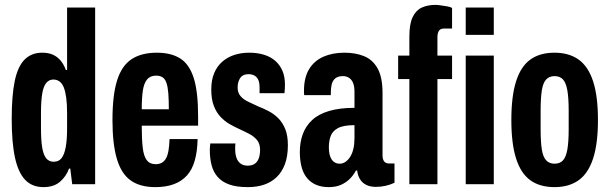

<svg xmlns="http://www.w3.org/2000/svg" viewBox="-20 -755 2499 787"><path d="M158 12Q112 12 83.5 -17.5Q55 -47 41.5 -108.5Q28 -170 28 -268Q28 -364 40.5 -423.5Q53 -483 81 -511Q109 -539 153 -539Q179 -539 197.5 -530.5Q216 -522 229 -506Q242 -490 250 -468H255V-724H370V0H276L268 -64H263Q252 -33 226.5 -10.5Q201 12 158 12ZM200 -92Q221 -92 232.5 -107Q244 -122 249.5 -152.5Q255 -183 255 -228V-292Q255 -328 251.5 -354Q248 -380 241.5 -396.5Q235 -413 224 -421Q213 -429 199 -429Q181 -429 169.5 -415Q158 -401 153 -371Q148 -341 148 -292V-228Q148 -180 153 -150Q158 -120 169.5 -106Q181 -92 200 -92Z M617 12Q554 12 515.5 -15.5Q477 -43 459 -104Q441 -165 441 -263Q441 -365 460 -425.5Q479 -486 519.5 -512.5Q560 -539 623 -539Q681 -539 718.5 -515.5Q756 -492 774 -435.5Q792 -379 792 -279V-240H561Q561 -185 565 -150Q569 -115 581.5 -98.5Q594 -82 618 -82Q632 -82 642.5 -87.5Q653 -93 660 -105Q667 -117 670.5 -137Q674 -157 675 -185H790Q789 -135 778.5 -97.5Q768 -60 746.5 -36Q725 -12 692.5 0Q660 12 617 12ZM561 -307H672Q672 -345 670 -371.5Q668 -398 662.5 -414.5Q657 -431 646.5 -438Q636 -445 620 -445Q596 -445 583 -429.5Q570 -414 565.5 -383.5Q561 -353 561 -307Z M996 12Q949 12 919 1Q889 -10 871.5 -30.5Q854 -51 847 -79Q840 -107 840 -140Q840 -145 840.5 -152.5Q841 -160 842 -167H945Q944 -160 944 -154.5Q944 -149 944 -143Q944 -124 949 -109Q954 -94 965.5 -85Q977 -76 995 -76Q1013 -76 1024 -83.5Q1035 -91 1040.5 -105.5Q1046 -120 1046 -141Q1046 -166 1033.5 -181Q1021 -196 1002 -206Q983 -216 961 -226Q941 -235 921 -246.5Q901 -258 884 -276Q867 -294 856.5 -321Q846 -348 846 -388Q846 -427 858 -455.5Q870 -484 891.5 -502.5Q913 -521 941 -530Q969 -539 1002 -539Q1035 -539 1062.5 -530.5Q1090 -522 1109 -505Q1128 -488 1138 -464Q1148 -440 1148 -408Q1148 -400 1147.5 -390.5Q1147 -381 1146 -373H1044V-396Q1044 -416 1038.5 -428Q1033 -440 1022.5 -445.5Q1012 -451 999 -451Q988 -451 979.5 -447.5Q971 -444 965.5 -436.5Q960 -429 957 -419Q954 -409 954 -396Q954 -375 966 -361Q978 -347 997.5 -338Q1017 -329 1038 -319Q1059 -311 1081 -299.5Q1103 -288 1120.5 -270.5Q1138 -253 1149 -226.5Q1160 -200 1160 -160Q1160 -115 1148 -82.5Q1136 -50 1114 -29Q1092 -8 1062.5 2Q1033 12 996 12Z M1327 12Q1299 12 1277 3Q1255 -6 1239.5 -24Q1224 -42 1216.5 -69.5Q1209 -97 1209 -132Q1209 -172 1221 -205Q1233 -238 1259 -262.5Q1285 -287 1328.5 -300Q1372 -313 1433 -313V-379Q1433 -399 1428 -413Q1423 -427 1412 -435Q1401 -443 1386 -443Q1365 -443 1354 -433.5Q1343 -424 1339.5 -408.5Q1336 -393 1336 -374V-365H1227Q1226 -369 1226 -373.5Q1226 -378 1226 -383Q1226 -437 1247 -471.5Q1268 -506 1305.5 -522.5Q1343 -539 1392 -539Q1437 -539 1472 -525Q1507 -511 1527.5 -475Q1548 -439 1548 -373V-118Q1548 -102 1554.5 -93.5Q1561 -85 1575 -85H1597V-6Q1581 2 1561 6.5Q1541 11 1521 11Q1497 11 1480.5 2.5Q1464 -6 1455 -21.5Q1446 -37 1444 -56H1439Q1429 -37 1414 -22Q1399 -7 1378 2.5Q1357 12 1327 12ZM1373 -84Q1385 -84 1396 -91.5Q1407 -99 1415.5 -112.5Q1424 -126 1428.5 -145Q1433 -164 1433 -189V-242Q1388 -242 1365.5 -230Q1343 -218 1335.5 -197.5Q1328 -177 1328 -152Q1328 -130 1333 -115Q1338 -100 1348 -92Q1358 -84 1373 -84Z M1658 0V-431H1612V-527H1658V-605Q1658 -657 1671.5 -685Q1685 -713 1709 -724Q1733 -735 1766 -735Q1774 -735 1786.5 -733Q1799 -731 1812.5 -729Q1826 -727 1833 -722V-638H1800Q1785 -638 1779 -628.5Q1773 -619 1773 -603V-527H1833V-431H1773V0ZM1889 -612V-724H2004V-612ZM1889 0V-527H2004V0Z M2253 12Q2193 12 2154 -16Q2115 -44 2095.5 -105Q2076 -166 2076 -263Q2076 -361 2095.5 -422Q2115 -483 2154 -511Q2193 -539 2253 -539Q2312 -539 2351.5 -511Q2391 -483 2411 -422Q2431 -361 2431 -263Q2431 -166 2411 -105Q2391 -44 2351.5 -16Q2312 12 2253 12ZM2253 -84Q2275 -84 2287.5 -97.5Q2300 -111 2305.5 -142Q2311 -173 2311 -226V-301Q2311 -354 2305.5 -385Q2300 -416 2287.5 -429.5Q2275 -443 2253 -443Q2232 -443 2219 -429.5Q2206 -416 2201 -385Q2196 -354 2196 -301V-226Q2196 -173 2201 -142Q2206 -111 2219 -97.5Q2232 -84 2253 -84Z"/></svg>

Font: Archivo ExtraCondensed
Style: Bold
Weight: 700
Width: 2
Designer: Hector Gatti
Foundry: Omnibus-Type
Version: Version 2.001